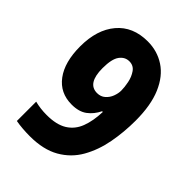

<svg xmlns="http://www.w3.org/2000/svg" viewBox="-213 -890 935 935"><g transform="rotate(45 254.5 -422.5)"><path d="M165 -56Q141 -56 115 -58Q89 -60 68 -64V-197Q107 -187 150 -187Q217 -187 256.5 -211.5Q296 -236 313.5 -282Q331 -328 333 -391H328Q310 -354 280 -331.5Q250 -309 200 -309Q120 -309 74.5 -370Q29 -431 29 -539Q29 -654 86 -721.5Q143 -789 245 -789Q311 -789 363.5 -754.5Q416 -720 446 -650Q476 -580 476 -474Q476 -395 462 -320.5Q448 -246 414 -186Q380 -126 319 -91Q258 -56 165 -56ZM248 -436Q273 -436 290 -451Q307 -466 315 -487.5Q323 -509 323 -528Q323 -551 317 -581Q311 -611 295 -634Q279 -657 250 -657Q220 -657 200.5 -630.5Q181 -604 181 -541Q181 -436 248 -436Z"/></g></svg>

Font: Noto Sans Malayalam UI Condensed ExtraBold
Style: Regular
Weight: 800
Width: 3
Designer: Jelle Bosma - Monotype Design Team
Foundry: Monotype Imaging Inc.
Version: Version 2.104; ttfautohint (v1.8.4.7-5d5b)